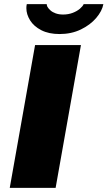

<svg xmlns="http://www.w3.org/2000/svg" viewBox="-20 -905 518 925"><path d="M27 0 149 -688H370L248 0ZM267 -741Q215 -741 179 -759.5Q143 -778 125 -807Q107 -836 107 -866Q107 -871 107.5 -876Q108 -881 109 -885H205Q205 -882 206 -879Q207 -876 208 -873Q213 -864 223 -855Q233 -846 248.5 -840.5Q264 -835 284 -835Q309 -835 330 -843Q351 -851 365 -863Q379 -875 383 -885H478Q472 -852 443.5 -818.5Q415 -785 369.5 -763Q324 -741 267 -741Z"/></svg>

Font: Archivo SemiBold Black
Style: Italic
Weight: 900
Italic angle: -10°
Version: Version 2.001